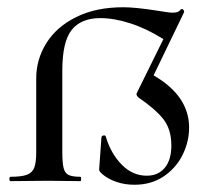

<svg xmlns="http://www.w3.org/2000/svg" viewBox="-20 -500 574 530"><path d="M453 -98Q453 -143 431 -171Q409 -199 362 -231Q358 -235 357 -238Q356 -241 359 -246L431 -392Q385 -421 340 -435.5Q295 -450 257 -450Q204 -450 178 -417.5Q152 -385 152 -305V-81Q152 -51 155.5 -36.5Q159 -22 169.5 -17Q180 -12 202 -12Q204 -12 204 -6Q204 0 202 0L113 -1L9 0Q6 0 6 -6Q6 -12 9 -12Q39 -12 54 -17.5Q69 -23 74.5 -37Q80 -51 80 -81V-284Q80 -336 108 -381Q136 -426 190.5 -453Q245 -480 320 -480Q353 -480 411 -471Q447 -465 456 -465Q473 -465 477 -472Q479 -475 482 -475Q485 -475 487 -472Q489 -469 488 -466L404 -292Q502 -235 502 -148Q502 -108 483.5 -71.5Q465 -35 431 -12.5Q397 10 351 10Q325 10 302.5 2.5Q280 -5 264 -18Q258 -23 255.5 -26.5Q253 -30 254 -37L260 -120Q260 -125 265.5 -126Q271 -127 272 -123Q286 -76 316 -45.5Q346 -15 385 -15Q417 -15 435 -37Q453 -59 453 -98Z"/></svg>

Font: Cormorant SC Medium
Style: Regular
Weight: 500
Designer: Christian Thalmann (Catharsis Fonts)
Foundry: Catharsis Fonts
Version: Version 4.000